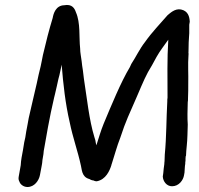

<svg xmlns="http://www.w3.org/2000/svg" viewBox="-20 -718 797 769"><path d="M72 -117C68 -96 64 -77 63 -56L55 -11C53 -2 55 5 58 10C61 20 74 31 90 31C118 31 136 5 140 -17L147 -54C148 -61 150 -69 150 -77L154 -101C154 -109 156 -118 158 -129L172 -208C179 -247 188 -289 197 -328L200 -340C205 -360 209 -380 214 -402L218 -417C222 -432 223 -443 227 -459C233 -382 242 -302 259 -229C272 -165 291 -115 304 -55C308 -42 306 -9 338 -1C341 1 346 4 355 5C355 5 360 8 366 8H368C404 1 419 -34 426 -56V-57C426 -59 428 -61 428 -63C440 -99 448 -132 462 -167C483 -232 499 -264 529 -333C554 -391 564 -417 589 -457L607 -490C621 -515 638 -536 654 -559C649 -480 651 -406 651 -327C650 -324 650 -315 650 -311C646 -241 647 -172 640 -99L639 -72C639 -70 638 -68 638 -60C636 -49 635 -35 634 -25L632 -11C633 8 647 28 669 28C697 28 714 3 717 -16L719 -27C720 -39 720 -52 722 -62V-64C722 -67 722 -69 723 -74V-75C723 -82 723 -88 724 -93L725 -94C725 -107 727 -120 728 -134C731 -161 731 -192 732 -219C730 -247 731 -276 732 -309C733 -312 733 -319 733 -324C734 -344 734 -365 734 -382C735 -421 732 -459 735 -498C736 -503 734 -508 735 -511V-512C735 -535 736 -563 738 -585V-619L740 -631C739 -652 733 -674 705 -680C680 -685 660 -664 651 -657C621 -622 590 -591 561 -550C539 -522 524 -489 506 -462L500 -449C464 -389 426 -296 395 -222C384 -195 376 -167 366 -136C364 -143 363 -149 362 -156L358 -169C337 -237 328 -327 316 -403L312 -436C310 -449 308 -461 307 -473C305 -491 301 -506 301 -524C296 -568 303 -627 284 -669C279 -684 269 -703 237 -697C203 -696 194 -663 191 -646C176 -597 165 -553 152 -498C150 -484 146 -471 143 -453C137 -431 132 -406 127 -383C116 -334 106 -295 95 -245C92 -226 88 -208 85 -191C83 -174 80 -160 77 -148Z"/></svg>

Font: Scribbler
Style: BlkIta
Weight: 900
Designer: Mew Too
Foundry: Cannot Into Space Fonts
Version: Version 1.001